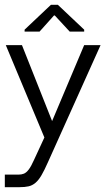

<svg xmlns="http://www.w3.org/2000/svg" viewBox="-23 -594 450 796"><path d="M-3 182V130H53Q66 130 76 126Q86 122 96 109Q106 96 118 69L161 -24L1 -407H68L193 -92L326 -407H394L176 78Q161 112 149 132.5Q137 153 124 164Q111 175 95.5 178.5Q80 182 58 182ZM79 -463V-471L188 -574H217L326 -471V-463H266L204 -530H201L141 -463Z"/></svg>

Font: Darker Grotesque Medium
Style: Regular
Weight: 500
Designer: Gabriel Lam
Foundry: TypeRant
Version: Version 1.000;gftools[0.9.28]